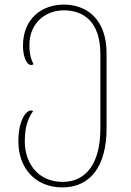

<svg xmlns="http://www.w3.org/2000/svg" viewBox="-20 -566 569 836"><path d="M252 250C370 250 444 162 444 -7V-334C444 -483 357 -546 258 -546C162 -546 80 -485 80 -366C80 -328 92 -283 116 -283C119 -283 122 -284 126 -286C116 -305 108 -330 108 -370C108 -465 177 -521 258 -521C345 -521 417 -470 417 -331V-5C417 139 359 226 253 226C146 226 88 145 88 50C88 -20 105 -55 124 -82C121 -84 118 -85 115 -85C93 -85 60 -42 60 50C60 162 130 250 252 250Z"/></svg>

Font: Noto Serif Georgian Thin
Style: Regular
Weight: 100
Designer: Monotype Design Team, Akaki Razmadze
Foundry: Google LLC
Version: Version 2.003